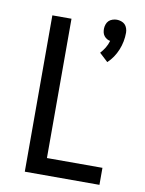

<svg xmlns="http://www.w3.org/2000/svg" viewBox="-86 -828 672 889"><g transform="rotate(10 250.0 -383.5)"><path d="M381 -566 341 -603Q353 -616 362.5 -631.5Q372 -647 377 -665Q369 -666 361.5 -670.5Q354 -675 348.5 -682Q343 -689 341 -697.5Q339 -706 339 -715Q339 -725 342.5 -735.5Q346 -746 353 -753Q360 -760 370.5 -763.5Q381 -767 391 -767Q401 -767 411.5 -763.5Q422 -760 429 -753Q436 -746 439.5 -735.5Q443 -725 443 -715Q443 -694 439 -673.5Q435 -653 427 -633.5Q419 -614 407.5 -597Q396 -580 381 -566ZM93 0V-735H183V-80H444V0Z"/></g></svg>

Font: Iosevka Custom Medium
Style: Regular
Weight: 500
Monospace: yes
Designer: Belleve Invis
Foundry: Belleve Invis
Version: Version 32.5.0; ttfautohint (v1.8.4)